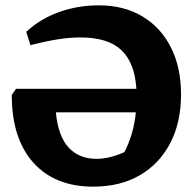

<svg xmlns="http://www.w3.org/2000/svg" viewBox="-20 -686 733 718"><path d="M329 12Q185 12 104.5 -78Q24 -168 24 -331L40 -354H490Q484 -451 434 -498.5Q384 -546 280 -546Q240 -546 193.5 -538.5Q147 -531 94 -517L78 -567Q131 -616 201 -641Q271 -666 350 -666Q443 -666 512 -625Q581 -584 619 -509Q657 -434 657 -333Q657 -228 616.5 -150.5Q576 -73 502.5 -30.5Q429 12 329 12ZM445 -117Q480 -184 488 -266H189Q197 -178 236 -135Q275 -92 341 -92Q389 -92 445 -117Z"/></svg>

Font: Piazzolla SC
Style: Bold
Weight: 700
Designer: Juan Pablo del Peral
Foundry: Huerta Tipografica
Version: Version 1.330